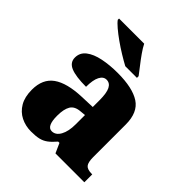

<svg xmlns="http://www.w3.org/2000/svg" viewBox="-211 -902 1048 1048"><g transform="rotate(45 313.0 -378.0)"><path d="M199 10Q156 10 120 -8Q84 -26 62.5 -62.5Q41 -99 41 -155Q41 -238 96 -277Q151 -316 262 -320L343 -323V-375Q343 -431 330 -456.5Q317 -482 291 -482Q267 -482 253 -455Q239 -428 239 -375Q160 -375 121.5 -391Q83 -407 83 -445Q83 -483 113.5 -506.5Q144 -530 195.5 -540.5Q247 -551 308 -551Q423 -551 480.5 -513.5Q538 -476 538 -383V-131Q538 -91 550.5 -76Q563 -61 597 -61H601V0H378L353 -56H343Q321 -30 301.5 -15.5Q282 -1 258.5 4.5Q235 10 199 10ZM278 -71Q308 -71 326 -103.5Q344 -136 344 -191V-262L313 -259Q271 -256 255 -229.5Q239 -203 239 -152Q239 -71 278 -71ZM311 -606Q285 -620 253 -639.5Q221 -659 190 -681Q159 -703 135.5 -723Q112 -743 103 -756V-766H297Q308 -744 327 -717Q346 -690 366.5 -664Q387 -638 401 -619V-606Z"/></g></svg>

Font: Noto Serif Hentaigana Black
Style: Regular
Weight: 900
Designer: Kazuhiro Yamada
Foundry: nipponia
Version: Version 1.000; ttfautohint (v1.8.4.7-5d5b)